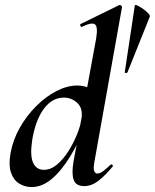

<svg xmlns="http://www.w3.org/2000/svg" viewBox="-20 -746 628 779"><path d="M108 13Q82 13 59 -0.5Q36 -14 25 -44.5Q14 -75 23 -126Q33 -180 61 -229Q89 -278 128 -316.5Q167 -355 210 -377Q253 -399 294 -399Q327 -399 352.5 -383Q378 -367 380 -332L330 -246Q301 -171 265.5 -112.5Q230 -54 190.5 -20.5Q151 13 108 13ZM158 -57Q186 -57 211.5 -78.5Q237 -100 257.5 -132.5Q278 -165 292 -199.5Q306 -234 310 -260Q318 -305 294.5 -327.5Q271 -350 239 -350Q192 -350 158.5 -305.5Q125 -261 111 -180Q101 -116 114 -86.5Q127 -57 158 -57ZM322 9Q288 9 279 -16Q270 -41 278 -89L370 -589Q378 -637 365.5 -647Q353 -657 312 -637Q308 -636 306 -642Q304 -648 308 -649L463 -725Q468 -727 472 -723Q476 -719 475 -717L363 -89Q358 -61 362.5 -51.5Q367 -42 375 -42Q386 -42 399 -52Q412 -62 428 -77Q432 -81 436 -77Q440 -73 436 -69Q405 -32 378 -11.5Q351 9 322 9ZM486 -452 527 -724Q529 -728 539 -723Q549 -718 561 -709.5Q573 -701 581.5 -692Q590 -683 588 -679L497 -452Q496 -450 491 -450Q486 -450 486 -452Z"/></svg>

Font: Cormorant Light
Style: Bold Italic
Weight: 700
Italic angle: -10°
Version: Version 4.000